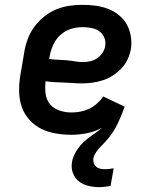

<svg xmlns="http://www.w3.org/2000/svg" viewBox="-20 -548 640 792"><path d="M389 224Q366 224 343.5 218.5Q321 213 304.5 199.5Q288 186 280.5 165Q273 144 277 121Q279 106 286 91.5Q293 77 302.5 63.5Q312 50 324 39Q336 28 349 18Q362 8 375.5 -1Q389 -10 401 -21Q372 -5 339 1.5Q306 8 275 8Q242 8 210 2.5Q178 -3 150.5 -16.5Q123 -30 102 -53Q81 -76 70.5 -105Q60 -134 59 -166.5Q58 -199 63 -232L80 -332Q84 -359 94 -386Q104 -413 121 -436.5Q138 -460 161.5 -479Q185 -498 211.5 -509Q238 -520 265.5 -524Q293 -528 320 -528Q348 -528 374.5 -524.5Q401 -521 425.5 -511.5Q450 -502 470 -486Q490 -470 502.5 -448Q515 -426 519.5 -399.5Q524 -373 520 -346Q516 -324 506.5 -303.5Q497 -283 481 -266Q465 -249 445.5 -236.5Q426 -224 404.5 -217Q383 -210 361 -207Q339 -204 318 -204Q299 -204 280.5 -205.5Q262 -207 243 -207.5Q224 -208 205 -209Q186 -210 168 -213Q165 -187 168 -162Q171 -137 186 -118.5Q201 -100 225.5 -92Q250 -84 275 -84Q293 -84 311.5 -87.5Q330 -91 347 -99Q364 -107 379.5 -120.5Q395 -134 406 -150L494 -108Q489 -94 487.5 -90.5Q486 -87 483.5 -79.5Q481 -72 477.5 -65Q474 -58 471 -50.5Q468 -43 464.5 -36Q461 -29 457 -22Q453 -15 449 -8.5Q445 -2 440.5 4.5Q436 11 431 17.5Q426 24 420.5 30Q415 36 409.5 42Q404 48 398.5 53.5Q393 59 387.5 65Q382 71 377.5 78Q373 85 369.5 92Q366 99 365 106Q364 116 367 125Q370 134 377 140Q384 146 393.5 148Q403 150 413 150Q422 150 430.5 149Q439 148 449 146L436 219Q424 221 412 222.5Q400 224 389 224ZM323 -292Q338 -292 353 -295.5Q368 -299 381 -308Q394 -317 403 -330.5Q412 -344 414 -359Q417 -377 410 -393.5Q403 -410 389 -419.5Q375 -429 357.5 -432.5Q340 -436 321 -436Q305 -436 289 -433Q273 -430 258 -423Q243 -416 230 -404.5Q217 -393 208 -378.5Q199 -364 193.5 -348.5Q188 -333 185 -317L183 -305Q201 -302 219 -301.5Q237 -301 254 -299.5Q271 -298 288 -295Q305 -292 323 -292Z"/></svg>

Font: Iosevka Etoile Semibold
Style: Italic
Weight: 600
Italic angle: -9°
Designer: Belleve Invis
Foundry: Belleve Invis
Version: Version 22.1.2; ttfautohint (v1.8.4)